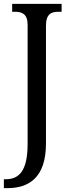

<svg xmlns="http://www.w3.org/2000/svg" viewBox="-28 -734 362 994"><path d="M-8 240H10C119 240 210 188 210 9V-601C210 -662 238 -673 274 -673H291V-714H35V-673H50C86 -673 115 -662 115 -605V10C115 151 71 194 1 194H-8Z"/></svg>

Font: Noto Serif Devanagari Condensed
Style: Regular
Weight: 400
Width: 3
Designer: Universal Thirst, Indian Type Foundry and the Monotype Design Team
Foundry: Monotype Imaging Inc.
Version: Version 2.004